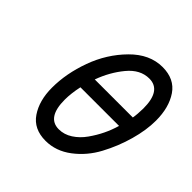

<svg xmlns="http://www.w3.org/2000/svg" viewBox="-173 -779 920 920"><g transform="rotate(45 287.0 -319.5)"><path d="M109.9 -198.2Q109.9 -294.4 146.5 -395.3Q183.1 -496.1 255.6 -569.6Q328.1 -643.1 415 -643.1Q496.1 -643.1 535.2 -585.4Q574.2 -527.8 574.2 -439Q574.2 -375 553.2 -300Q532.2 -225.1 495.1 -156Q458 -86.9 397.9 -41.5Q337.9 3.9 268.1 3.9Q188 3.9 148.9 -53.7Q109.9 -111.3 109.9 -198.2ZM193.8 -201.2Q193.8 -80.1 273.9 -80.1Q310.1 -80.1 342.5 -101.1Q375 -122.1 398.9 -156Q422.9 -189.9 439.5 -224.4Q456.1 -258.8 466.8 -295.9H205.1Q193.8 -243.2 193.8 -201.2ZM227.1 -371.1H484.9Q489.7 -397.9 490.2 -438Q490.2 -559.1 409.2 -559.1Q348.1 -559.1 301 -502.2Q253.9 -445.3 227.1 -371.1Z"/></g></svg>

Font: CMU Typewriter Text
Style: BoldItalic
Weight: 700
Italic angle: -14.04°
Version: Version 0.7.0